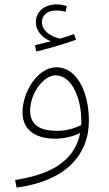

<svg xmlns="http://www.w3.org/2000/svg" viewBox="-20 -629 498 879"><path d="M146 -393C201 -406 279 -429 328 -447L319 -473C301 -466 279 -459 254 -452C211 -462 172 -489 172 -527C172 -557 193 -581 238 -581C253 -581 267 -579 280 -575L286 -601C272 -606 254 -609 238 -609C189 -609 144 -580 144 -527C144 -490 171 -456 213 -440C190 -434 170 -429 140 -422ZM56 230C277 200 387 84 387 -77C387 -206 333 -321 238 -321C152 -321 83 -207 83 -115C83 -23 158 6 232 6C278 6 318 -6 347 -20C320 119 194 173 49 195ZM118 -123C118 -201 179 -284 234 -284C310 -284 352 -177 352 -79C352 -72 352 -64 352 -57C326 -43 286 -30 242 -30C165 -30 118 -55 118 -123Z"/></svg>

Font: Noto Sans Arabic ExtLt
Style: Regular
Weight: 200
Designer: Monotype Design Team, Nadine Chahine, Nizar Qandah and Khaled Hosny
Foundry: Monotype Imaging Inc.
Version: Version 2.012